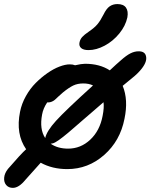

<svg xmlns="http://www.w3.org/2000/svg" viewBox="-57 -787 735 939"><path d="M376 -542Q351.1 -542 339.6 -552.2Q328.1 -562.5 332 -580.1Q335 -594.7 345 -606Q355 -617.2 377.9 -632.8Q405.3 -651.4 419.7 -668.7Q434.1 -686 449.2 -715.8Q463.4 -745.1 479.5 -756.1Q495.6 -767.1 517.1 -767.1Q546.9 -767.1 559.1 -749.8Q571.3 -732.4 565.9 -702.1Q557.1 -660.6 526.4 -623Q495.6 -585.4 454.8 -563.7Q414.1 -542 376 -542ZM5.9 131.8Q-15.1 131.8 -26.9 117.7Q-38.6 103.5 -36.6 81.8Q-34.7 60.1 -18.1 39.1Q46.9 -36.1 70.8 -57.1Q19 -131.3 41 -240.2Q48.8 -279.8 69.6 -316.9Q90.3 -354 117.7 -381.3Q145 -408.7 175.3 -429.7Q205.6 -450.7 233.9 -461.4Q262.2 -472.2 284.2 -472.2Q299.8 -472.2 310.1 -467.8Q342.3 -475.1 358.9 -475.1Q430.7 -475.1 480 -442.9Q514.2 -475.1 533.2 -491.2Q561 -516.1 581.1 -526.1Q601.1 -536.1 621.1 -536.1Q652.3 -536.1 657.2 -511.7Q664.1 -481.9 627 -440.4Q615.2 -427.2 601.1 -415Q566.4 -386.7 543 -367.2Q571.3 -298.8 551.8 -206.1Q530.8 -98.1 452.4 -29.1Q374 40 272 40Q198.7 40 142.1 8.8Q82 75.2 66.9 92.8Q35.2 131.8 5.9 131.8ZM148.9 -227.1Q135.3 -155.3 164.1 -111.8Q171.4 -146 216.8 -196Q262.2 -246.1 397.9 -369.1Q377.9 -378.9 350.1 -378.9Q322.3 -378.9 301 -368.7Q279.8 -358.4 251 -335Q240.7 -326.7 228.8 -315.2Q216.8 -303.7 211.2 -298.8Q205.6 -293.9 196.8 -290Q188 -286.1 178.2 -286.1H173.8Q154.3 -257.3 148.9 -227.1ZM444.8 -220.2Q453.1 -261.7 449.2 -287.1Q422.9 -264.2 393.1 -238.5Q363.3 -212.9 345.5 -197.5Q327.6 -182.1 307.6 -164.6Q287.6 -147 276.1 -137.5Q264.6 -127.9 251.7 -117.7Q238.8 -107.4 231.2 -102.3Q223.6 -97.2 215.8 -92.5Q208 -87.9 202.4 -86.2Q196.8 -84.5 190.9 -84Q225.6 -60.1 275.9 -60.1Q337.9 -60.1 384.5 -104Q431.2 -147.9 444.8 -220.2Z"/></svg>

Font: Shantell Sans Bouncy
Style: Italic
Weight: 500
Italic angle: -11.31°
Designer: Stephen Nixon, Anya Danilova, Shantell Martin
Foundry: Arrow Type
Version: Version 1.006;[9816181b4]